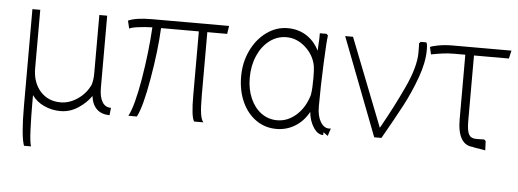

<svg xmlns="http://www.w3.org/2000/svg" viewBox="-47 -615 2499 926"><g transform="rotate(5 1203.0 -152.0)"><path d="M115 -474V-191Q115 -123 152.5 -80.5Q190 -38 251 -38Q294 -38 334 -65.5Q374 -93 394 -137Q401 -161 401 -191V-474H439V-125Q439 -80 454 -56Q469 -32 496 -33L492 3Q453 3 430 -19Q407 -41 402 -82Q379 -48 339.5 -22Q300 4 254 4Q212 4 175 -13Q138 -30 116 -61V-13Q116 44 118.5 105Q121 166 128 186H94Q77 140 77 -7V-474Z M656 -476H1029L1023 -437H927V-131Q927 -70 931.5 -41.5Q936 -13 946 -2H901Q886 -25 886 -127V-437H703Q698 -329 674 -190Q650 -51 624 -2H583Q610 -54 632 -184.5Q654 -315 661 -437Q624 -436 591 -431.5Q558 -427 550 -421L541 -459Q578 -476 656 -476Z M1312 -490Q1363 -490 1402.5 -465Q1442 -440 1465 -394L1466 -418Q1469 -459 1468 -479H1501L1508 -471Q1504 -451 1499 -337Q1494 -223 1494 -126Q1494 -81 1510.5 -53Q1527 -25 1552 -25Q1558 -25 1561 -26L1549 11L1527 -5V9Q1500 9 1479.5 -22.5Q1459 -54 1455 -97Q1430 -51 1389 -26Q1348 -1 1299 -1Q1244 -1 1200.5 -31.5Q1157 -62 1132.5 -116Q1108 -170 1108 -239Q1108 -307 1135.5 -364.5Q1163 -422 1210 -456Q1257 -490 1312 -490ZM1299 -43Q1350 -43 1391.5 -80Q1433 -117 1451 -179Q1454 -198 1455 -217.5Q1456 -237 1456 -262Q1456 -298 1453 -319Q1443 -372 1401.5 -409Q1360 -446 1310 -446Q1265 -446 1228.5 -418.5Q1192 -391 1171 -343Q1150 -295 1150 -236V-235Q1150 -181 1169 -137Q1188 -93 1222 -68Q1256 -43 1299 -43Z M1796 -50Q1856 -156 1903 -257.5Q1950 -359 1950 -427Q1950 -463 1949 -472L1956 -480H1983Q1989 -476 1989 -443Q1989 -383 1962 -308.5Q1935 -234 1899.5 -167Q1864 -100 1808 -2H1773L1591 -476H1629Z M2110 -476H2396L2387 -437H2218V-119Q2218 -73 2228 -55Q2238 -37 2263 -37Q2298 -37 2302 -38L2310 -31L2312 14Q2275 8 2260.5 5.5Q2246 3 2255 3Q2216 3 2196 -29.5Q2176 -62 2176 -123V-437H2124Q2090 -437 2064 -433Q2038 -429 2032 -428L2011 -424L2003 -459Q2010 -464 2042 -470Q2074 -476 2110 -476Z"/></g></svg>

Font: Gmarket Sans TTF Light
Style: Regular
Weight: 300
Designer: Creative Director : Sungho Lee; Art Director : Kiwoong Choi; Project Manager : Sori Yang, Jongwook Yoon; Font Designer :
Foundry: Sandoll Inc.
Version: Version 1.000;hotconv 1.0.109;makeotfexe 2.5.65596